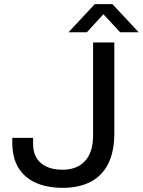

<svg xmlns="http://www.w3.org/2000/svg" viewBox="-20 -890 686 922"><path d="M282 12Q206 12 151.5 -12.5Q97 -37 68 -85Q39 -133 39 -207V-228H139V-199Q139 -139 176.5 -107Q214 -75 280 -75Q350 -75 388.5 -117Q427 -159 427 -241V-686H529V-251Q529 -162 499.5 -103.5Q470 -45 414.5 -16.5Q359 12 282 12ZM309 -735 435 -870H520L646 -735H557L454 -846H499L397 -735Z"/></svg>

Font: Archivo SemiExpanded
Style: Regular
Weight: 400
Width: 6
Designer: Hector Gatti
Foundry: Omnibus-Type
Version: Version 2.001